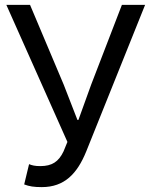

<svg xmlns="http://www.w3.org/2000/svg" viewBox="-20 -753 614 786"><path d="M151 13C244 13 296 -42 333 -133L574 -733H479L353 -406L301 -262H297L241 -406L103 -733H6L256 -172L240 -133C220 -91 193 -73 145 -73C123 -73 111 -76 99 -81L79 2C100 10 119 13 151 13Z"/></svg>

Font: Noto Sans Mono CJK SC Regular
Style: Regular
Weight: 400
Designer: Ryoko NISHIZUKA (kana & ideographs); Paul D. Hunt (Latin, Greek & Cyrillic); Wenlong ZHANG (bopomofo); Sandoll Communica
Foundry: Adobe Systems Incorporated
Version: Version 1.005;PS 1.005;hotconv 1.0.96;makeotf.lib2.5.65012